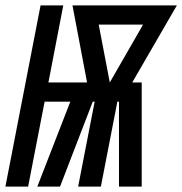

<svg xmlns="http://www.w3.org/2000/svg" viewBox="-50 -690 674 710"><path d="M-30 0 100 -670H184L129 -385H272L218 -670H604L439 -385H474V0H390V-314H384L323 0H239L300 -314H293L172 0H88L210 -314H115L54 0ZM356 -385 479 -599H315Z"/></svg>

Font: Lode Term
Style: Bold Italic
Weight: 700
Italic angle: -11°
Monospace: yes
Designer: Belleve Invis
Foundry: Belleve Invis
Version: Version 29.2.0